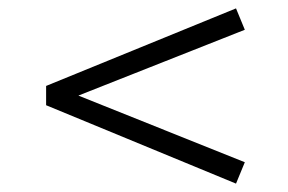

<svg xmlns="http://www.w3.org/2000/svg" viewBox="-20 -562 688 458"><path d="M543 -124 90 -311V-357L543 -542L564 -491L167 -334L564 -175Z"/></svg>

Font: Geologica Roman Thin
Style: Regular
Weight: 250
Designer: Sindre Bremnes, Frode Helland
Foundry: Monokrom Skriftforlag AS
Version: Version 1.010;gftools[0.9.28]